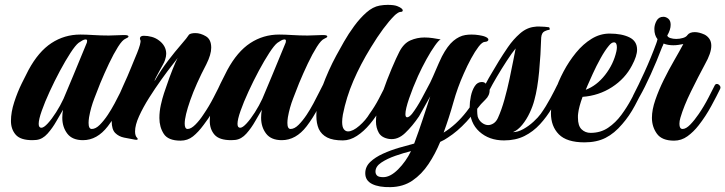

<svg xmlns="http://www.w3.org/2000/svg" viewBox="-20 -570 2981 789"><path d="M113 6Q64 6 44.5 -16.5Q25 -39 25 -73Q25 -109 38.5 -150.5Q52 -192 69.5 -227.5Q87 -263 97 -282Q138 -358 191.5 -393Q245 -428 310 -428Q333 -428 364 -426Q395 -424 427 -424Q443 -424 458 -425Q473 -426 487 -426H491Q508 -426 508 -420Q508 -416 496 -411Q483 -406 465 -377.5Q447 -349 428 -309Q409 -269 392 -228Q383 -205 368 -166.5Q353 -128 346 -88Q345 -81 344.5 -75.5Q344 -70 344 -65Q344 -40 357 -40Q373 -40 390 -57Q407 -74 423 -98Q437 -119 451 -145Q465 -171 476 -193.5Q487 -216 492 -225Q495 -231 500 -231Q506 -231 511 -222.5Q516 -214 512 -206Q493 -169 471 -127Q449 -85 423 -51Q379 6 321 6Q277 6 256.5 -21Q236 -48 236 -86Q236 -103 239 -119Q228 -101 212 -72.5Q196 -44 175.5 -21Q155 2 130 5Q126 5 122 5.5Q118 6 113 6ZM150 -45Q160 -45 176.5 -63Q193 -81 210.5 -108.5Q228 -136 241 -164Q244 -172 255.5 -198.5Q267 -225 281.5 -260.5Q296 -296 311 -332Q326 -368 337 -395Q338 -398 338 -402Q338 -408 332 -408Q326 -408 318 -403.5Q310 -399 303 -394Q290 -384 269.5 -352.5Q249 -321 226.5 -279Q204 -237 184 -193.5Q164 -150 151.5 -114.5Q139 -79 139 -61Q139 -45 150 -45Z M722 8Q671 8 653 -20Q635 -48 635 -85Q635 -112 641 -139Q647 -166 654 -187Q661 -208 664 -216Q676 -252 689.5 -285.5Q703 -319 710 -332Q707 -327 688 -303Q669 -279 643.5 -243.5Q618 -208 593 -168.5Q568 -129 551.5 -92.5Q535 -56 535 -30Q535 -12 543 -4Q546 -1 546 1Q546 6 535 4Q512 0 490 -4.5Q468 -9 453.5 -23.5Q439 -38 439 -72Q439 -99 453 -137.5Q467 -176 486 -217Q505 -258 519 -293Q522 -301 529 -317.5Q536 -334 543.5 -352.5Q551 -371 555 -385.5Q559 -400 557 -405Q555 -409 555 -411Q555 -423 571 -423Q587 -423 603.5 -418.5Q620 -414 633 -404Q647 -394 655 -380Q663 -366 663 -349Q663 -338 658 -323Q656 -316 649.5 -304.5Q643 -293 636 -280Q629 -267 621.5 -253Q614 -239 616 -238Q641 -282 670.5 -320.5Q700 -359 724.5 -387Q749 -415 757 -428Q765 -434 783 -434Q804 -434 826 -421Q848 -408 848 -374Q848 -346 828 -306Q785 -224 762 -158.5Q739 -93 739 -62Q739 -40 751 -40Q765 -40 783 -58Q801 -76 817 -101Q839 -133 857.5 -169Q876 -205 883 -219Q886 -225 892 -225Q898 -225 903.5 -218.5Q909 -212 905 -204Q898 -190 884.5 -165Q871 -140 854 -111.5Q837 -83 817 -57Q795 -27 773 -9.5Q751 8 722 8Z M930 6Q881 6 861.5 -16.5Q842 -39 842 -73Q842 -109 855.5 -150.5Q869 -192 886.5 -227.5Q904 -263 914 -282Q955 -358 1008.5 -393Q1062 -428 1127 -428Q1150 -428 1181 -426Q1212 -424 1244 -424Q1260 -424 1275 -425Q1290 -426 1304 -426H1308Q1325 -426 1325 -420Q1325 -416 1313 -411Q1300 -406 1282 -377.5Q1264 -349 1245 -309Q1226 -269 1209 -228Q1200 -205 1185 -166.5Q1170 -128 1163 -88Q1162 -81 1161.5 -75.5Q1161 -70 1161 -65Q1161 -40 1174 -40Q1190 -40 1207 -57Q1224 -74 1240 -98Q1254 -119 1268 -145Q1282 -171 1293 -193.5Q1304 -216 1309 -225Q1312 -231 1317 -231Q1323 -231 1328 -222.5Q1333 -214 1329 -206Q1310 -169 1288 -127Q1266 -85 1240 -51Q1196 6 1138 6Q1094 6 1073.5 -21Q1053 -48 1053 -86Q1053 -103 1056 -119Q1045 -101 1029 -72.5Q1013 -44 992.5 -21Q972 2 947 5Q943 5 939 5.5Q935 6 930 6ZM967 -45Q977 -45 993.5 -63Q1010 -81 1027.5 -108.5Q1045 -136 1058 -164Q1061 -172 1072.5 -198.5Q1084 -225 1098.5 -260.5Q1113 -296 1128 -332Q1143 -368 1154 -395Q1155 -398 1155 -402Q1155 -408 1149 -408Q1143 -408 1135 -403.5Q1127 -399 1120 -394Q1107 -384 1086.5 -352.5Q1066 -321 1043.5 -279Q1021 -237 1001 -193.5Q981 -150 968.5 -114.5Q956 -79 956 -61Q956 -45 967 -45Z M1389 7Q1348 7 1324.5 -5Q1301 -17 1290 -40Q1280 -63 1280 -94Q1280 -147 1304.5 -214Q1329 -281 1362 -342Q1375 -366 1393.5 -398.5Q1412 -431 1435.5 -463Q1459 -495 1485.5 -518.5Q1512 -542 1540 -547Q1557 -550 1573 -550Q1599 -550 1612 -545Q1635 -536 1635 -527Q1635 -521 1625 -521Q1621 -521 1614 -516.5Q1607 -512 1601 -506Q1557 -462 1504 -375Q1461 -305 1432 -237.5Q1403 -170 1389 -99Q1386 -81 1386 -69Q1386 -48 1393 -39Q1400 -30 1410 -30Q1430 -30 1456.5 -53Q1483 -76 1499 -103Q1520 -132 1536.5 -163.5Q1553 -195 1564 -217Q1568 -224 1575 -224Q1581 -224 1586 -218Q1591 -212 1587 -204Q1572 -174 1549.5 -133Q1527 -92 1500 -60Q1475 -30 1446.5 -11.5Q1418 7 1389 7Z M1585 199Q1537 200 1509 186Q1481 172 1481 142Q1481 115 1501.5 95.5Q1522 76 1554 61.5Q1586 47 1620.5 37Q1655 27 1682 20Q1701 -31 1716.5 -78Q1732 -125 1748 -174L1702 -92Q1675 -52 1644.5 -23Q1614 6 1579 1Q1548 -4 1536.5 -24.5Q1525 -45 1525 -71Q1525 -102 1535 -135.5Q1545 -169 1553 -193Q1570 -242 1589.5 -288Q1609 -334 1621 -357Q1639 -392 1666.5 -404Q1694 -416 1724 -416Q1741 -416 1758 -413.5Q1775 -411 1791 -408Q1784 -406 1767.5 -383Q1751 -360 1732.5 -326.5Q1714 -293 1698 -258Q1676 -209 1661 -165Q1646 -121 1646 -101Q1646 -88 1653 -88Q1661 -88 1673 -102Q1693 -128 1713 -165Q1733 -202 1748 -231Q1759 -254 1771 -282.5Q1783 -311 1796 -338Q1819 -382 1843 -402Q1867 -422 1892 -426Q1898 -427 1904.5 -427.5Q1911 -428 1917 -428Q1934 -428 1948.5 -425.5Q1963 -423 1969 -421Q1987 -415 1987 -407Q1987 -403 1982.5 -400.5Q1978 -398 1973 -398Q1962 -398 1947 -378.5Q1932 -359 1916 -329.5Q1900 -300 1886 -268Q1860 -210 1843 -149Q1826 -88 1803 -25Q1855 -57 1897 -111Q1915 -133 1931 -160.5Q1947 -188 1962 -216Q1966 -224 1974 -224Q1986 -224 1986 -211Q1986 -209 1985.5 -207Q1985 -205 1984 -203Q1965 -163 1943 -129.5Q1921 -96 1897 -70Q1860 -30 1821 -5Q1807 5 1789 13Q1769 62 1741 104Q1713 146 1675 172Q1637 198 1585 199ZM1555 158Q1584 158 1616 126Q1648 94 1669 51Q1640 58 1605.5 70Q1571 82 1547 98Q1523 114 1523 135Q1523 145 1529.5 151.5Q1536 158 1555 158Z M2051 7Q1990 7 1950 -29Q1910 -65 1910 -129Q1910 -151 1915 -175Q1920 -199 1931 -216Q1942 -233 1960 -233Q1971 -233 1976 -226Q1988 -249 2002 -272Q2016 -295 2030 -319Q2046 -345 2067.5 -376.5Q2089 -408 2117 -432.5Q2145 -457 2178 -460Q2182 -461 2186.5 -461Q2191 -461 2195 -461Q2206 -461 2218 -460Q2230 -459 2236 -458Q2238 -457 2239 -452Q2240 -447 2234 -447Q2230 -447 2218 -441.5Q2206 -436 2204 -416Q2202 -346 2195.5 -276Q2189 -206 2176 -159Q2170 -135 2157 -107Q2144 -79 2126 -57Q2108 -35 2088 -27Q2108 -27 2130.5 -39.5Q2153 -52 2172.5 -70Q2192 -88 2202 -102Q2224 -133 2242.5 -167.5Q2261 -202 2270 -221Q2273 -226 2277 -226Q2282 -226 2286 -220Q2290 -214 2290 -207Q2290 -205 2289.5 -203Q2289 -201 2288 -199Q2270 -163 2248.5 -126.5Q2227 -90 2199 -59.5Q2171 -29 2135 -11Q2099 7 2051 7ZM1986 -56Q1997 -56 2008 -63Q2019 -70 2026 -85Q2041 -118 2053 -161Q2065 -204 2074 -246.5Q2083 -289 2089.5 -322.5Q2096 -356 2099 -371Q2084 -353 2062.5 -320Q2041 -287 2021.5 -254Q2002 -221 1992 -201Q1993 -178 1974 -160Q1955 -142 1941 -123V-112Q1941 -108 1941.5 -102Q1942 -96 1943 -91Q1948 -75 1960.5 -65.5Q1973 -56 1986 -56Z M2382 15Q2309 15 2276.5 -18Q2244 -51 2244 -105Q2244 -146 2261 -195Q2274 -235 2296 -276.5Q2318 -318 2347 -353.5Q2376 -389 2411 -410.5Q2446 -432 2485 -432Q2535 -432 2566.5 -416.5Q2598 -401 2598 -366Q2598 -340 2577 -301Q2549 -247 2495 -212Q2441 -177 2374 -172Q2359 -131 2356 -105Q2355 -100 2355 -95.5Q2355 -91 2355 -86Q2355 -53 2370 -38.5Q2385 -24 2407 -24Q2448 -24 2479 -45Q2510 -66 2533.5 -98Q2557 -130 2574 -162Q2584 -180 2591 -195.5Q2598 -211 2602 -218Q2607 -226 2613 -226Q2619 -226 2624 -219.5Q2629 -213 2625 -205Q2612 -179 2589 -136Q2566 -93 2537 -60Q2505 -22 2468.5 -3.5Q2432 15 2382 15ZM2387 -201Q2432 -218 2466.5 -262Q2501 -306 2513 -359Q2514 -364 2514.5 -368Q2515 -372 2515 -376Q2515 -396 2503 -396Q2493 -396 2482 -382Q2466 -363 2448 -330.5Q2430 -298 2416 -267Q2402 -236 2395 -220Z M2750 8Q2700 8 2679.5 -20.5Q2659 -49 2659 -86Q2659 -119 2673 -159.5Q2687 -200 2707.5 -241.5Q2728 -283 2750 -321Q2772 -359 2788 -389Q2778 -387 2767.5 -385.5Q2757 -384 2747 -384Q2724 -384 2707 -391Q2706 -387 2704 -383Q2702 -379 2701 -377Q2679 -319 2654 -264Q2629 -209 2609 -174Q2596 -151 2586 -151Q2578 -151 2578 -163Q2578 -171 2582 -178Q2602 -216 2628.5 -274Q2655 -332 2677 -392Q2678 -394 2679.5 -399.5Q2681 -405 2682 -409Q2669 -425 2669 -451Q2669 -468 2678 -484.5Q2687 -501 2706 -501Q2717 -501 2726.5 -493Q2736 -485 2736 -468Q2736 -448 2722 -424Q2724 -417 2735 -413.5Q2746 -410 2759 -410Q2773 -410 2786.5 -414Q2800 -418 2805 -426Q2814 -438 2835 -438Q2853 -438 2875 -428Q2887 -422 2895 -410.5Q2903 -399 2903 -382Q2903 -352 2877 -306Q2849 -254 2819.5 -194Q2790 -134 2776 -86Q2772 -73 2772 -61Q2772 -40 2785 -40Q2799 -40 2816.5 -58Q2834 -76 2851 -101Q2873 -133 2891.5 -169Q2910 -205 2917 -219Q2920 -225 2926 -225Q2932 -225 2937.5 -218.5Q2943 -212 2939 -204Q2926 -177 2903 -134.5Q2880 -92 2851 -55Q2830 -28 2805 -10Q2780 8 2750 8Z"/></svg>

Font: Praise
Style: Regular
Weight: 400
Designer: Robert E. Leuschke
Foundry: Robert E. Leuschke
Version: Version 1.100; ttfautohint (v1.8.3)